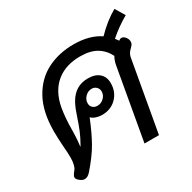

<svg xmlns="http://www.w3.org/2000/svg" viewBox="-148 -802 954 954"><g transform="rotate(-30 329.0 -324.5)"><path d="M583 -512Q593 -512 603 -501Q614 -488 614 -474Q614 -464 610 -458Q606 -452 598 -444Q579 -427 575 -406L503 0H420L492 -407Q497 -434 508 -452Q488 -492 452 -513.5Q416 -535 358 -535Q275 -535 221.5 -491Q168 -447 152 -363Q142 -305 142 -239Q142 -232 141 -204.5Q140 -177 136 -147H138Q160 -186 171.5 -214Q183 -242 196 -281Q202 -300 209.5 -319Q217 -338 226 -354Q264 -421 337 -421Q379 -421 402 -400.5Q425 -380 425 -344Q425 -294 392.5 -261Q360 -228 309 -228Q292 -228 275.5 -233.5Q259 -239 249 -249Q219 -175 191 -125.5Q163 -76 110 -15Q93 5 75 5Q63 5 50 -5Q34 -17 34 -28Q34 -38 50 -57Q67 -77 67 -124Q67 -150 64 -183Q60 -239 60 -276Q60 -389 100.5 -462Q141 -535 208.5 -569Q276 -603 360 -603Q451 -603 510 -563Q566 -621 625 -654L658 -599Q599 -565 553 -524L567 -505Q574 -512 583 -512ZM275 -314Q275 -298 285.5 -288.5Q296 -279 312 -279Q333 -279 349 -294.5Q365 -310 365 -331Q365 -346 354.5 -356.5Q344 -367 328 -367Q307 -367 291 -351Q275 -335 275 -314Z"/></g></svg>

Font: Niramit
Style: Italic
Weight: 400
Italic angle: -10°
Version: Version 1.000; ttfautohint (v1.6)